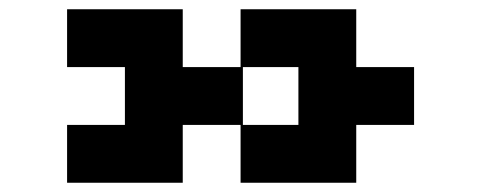

<svg xmlns="http://www.w3.org/2000/svg" viewBox="-20 -520 1040 415"><path d="M125 -125V-250H250V-375H125V-500H375V-375H500V-500H750V-375H875V-250H750V-125H500V-250H375V-125ZM505 -250H625V-375H505Z"/></svg>

Font: Silkscreen
Style: Bold
Weight: 700
Designer: Jason Kottke
Foundry: Jason Kottke
Version: Version 1.001; ttfautohint (v1.8.4.7-5d5b)